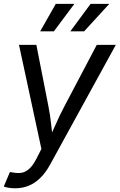

<svg xmlns="http://www.w3.org/2000/svg" viewBox="-29 -777 626 1004"><path d="M-9.3 198.2 22.9 122.6 36.1 124.5Q62 129.9 83.5 126.5Q105 123 124.5 105.2Q144 87.4 162.6 50.8L187.5 2L70.3 -542.5H161.1L224.1 -221.7Q233.9 -172.9 238.8 -124.3Q243.7 -75.7 250 -29.8H218.8Q240.2 -75.7 261.2 -124.3Q282.2 -172.9 308.1 -221.7L477.1 -542.5H576.7L233.4 83Q210.4 125 182.6 152.6Q154.8 180.2 122.1 193.8Q89.4 207.5 51.3 207.5Q30.8 207.5 14.4 204.6Q-2 201.7 -9.3 198.2ZM252.9 -613.3H181.2L262.7 -756.8H359.9ZM411.1 -613.3H338.9L444.8 -756.8H542.5Z"/></svg>

Font: Inter 16pt
Style: Italic
Weight: 400
Italic angle: -9.3988°
Version: Version 4.001;git-66647c0bb